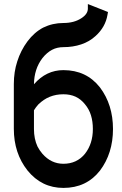

<svg xmlns="http://www.w3.org/2000/svg" viewBox="-20 -922 606 955"><path d="M148.9 -373.5V-280.3Q148.9 -255.9 153.3 -234.1Q157.7 -212.4 166.5 -193.4Q176.3 -174.3 190.9 -157.2Q234.4 -107.4 295.4 -107.4Q361.8 -107.4 402.3 -156.7Q441.9 -207 441.9 -280.3Q441.9 -317.4 432.6 -348.1Q423.3 -378.9 402.3 -403.8Q381.8 -429.2 355.5 -441.2Q329.1 -453.1 295.4 -453.1Q276.9 -453.1 260 -450Q243.2 -446.8 227.8 -440.7Q212.4 -434.6 198.2 -425Q184.1 -415.5 170.9 -402.8Q158.2 -388.7 148.9 -373.5ZM383.8 -701.2Q342.8 -687.5 295.4 -687.5Q280.3 -687.5 266.1 -684.3Q252 -681.2 239 -674.3Q226.1 -667.5 214.1 -657.2Q202.1 -647 190.9 -632.8Q149.9 -579.1 148.9 -502.9Q210 -573.2 295.4 -573.2Q409.7 -573.2 477.1 -487.3Q542 -401.4 542 -280.3Q542 -159.2 477.1 -73.2Q409.7 12.7 295.4 12.7Q187 12.7 116.7 -74.2Q48.8 -160.2 48.8 -281.2V-503.9Q48.8 -564.5 65.9 -616.7Q83 -670.9 116.7 -716.3Q150.9 -761.7 194.8 -784.7Q241.7 -807.6 295.4 -807.6Q348.1 -807.6 384.3 -831.1Q417 -852.1 417 -878.9V-901.9L517.1 -862.3L514.6 -848.1Q504.4 -787.1 455.1 -742.7Q424.8 -714.8 383.8 -701.2Z"/></svg>

Font: Gap Sans
Style: Black
Weight: 400
Designer: Alexandre Liziard and Etienne Ozeray
Foundry: Interstices.io
Version: Version 1.6.1 - December 3. 2014